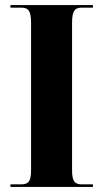

<svg xmlns="http://www.w3.org/2000/svg" viewBox="-20 -734 405 754"><path d="M21 0H345V-10H302C273 -10 263 -22 263 -67V-643C263 -691 273 -704 302 -704H345V-714H21V-704H63C92 -704 102 -691 102 -644V-66C102 -22 92 -10 63 -10H21Z"/></svg>

Font: Noto Serif Display Condensed ExtraBold
Style: Regular
Weight: 800
Width: 3
Designer: Monotype Design Team
Foundry: Monotype Imaging Inc.
Version: Version 2.009